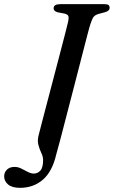

<svg xmlns="http://www.w3.org/2000/svg" viewBox="-91 -720 546 922"><path d="M343.5 -605.5Q339.5 -594 328.2 -551Q317 -508 301 -445.5Q285 -383 266.8 -312.8Q248.5 -242.5 231.2 -175.5Q214 -108.5 200.2 -56Q186.5 -3.5 179 22Q160 104 114.8 143Q69.5 182 5.5 182Q-33 182 -52 166Q-71 150 -71 127Q-71 108 -57.8 94.8Q-44.5 81.5 -21 81.5Q-4.5 81.5 11.5 89.5Q27.5 97.5 42.5 105.5Q57.5 113.5 71.5 113.5Q90 113.5 103 99Q116 84.5 116 48Q116 32.5 107.5 14.8Q99 -3 93.2 -24.8Q87.5 -46.5 95.5 -74.5Q98 -84.5 108.2 -123.8Q118.5 -163 133.2 -219.5Q148 -276 164.5 -338.8Q181 -401.5 196 -459Q211 -516.5 221.8 -558.2Q232.5 -600 235.5 -613Q240.5 -635 237 -643.2Q233.5 -651.5 217.5 -655L186 -661Q166.5 -666.5 166.5 -680Q166.5 -700 198 -700H411Q425.5 -700 430.5 -695.5Q435.5 -691 435.5 -683Q435.5 -667.5 413.5 -661.5L384 -653.5Q367.5 -649 359.8 -640.5Q352 -632 343.5 -605.5Z"/></svg>

Font: Fraunces 9pt S000
Style: Italic
Weight: 400
Italic angle: -16°
Version: Version 1.000; ttfautohint (v1.8.3)